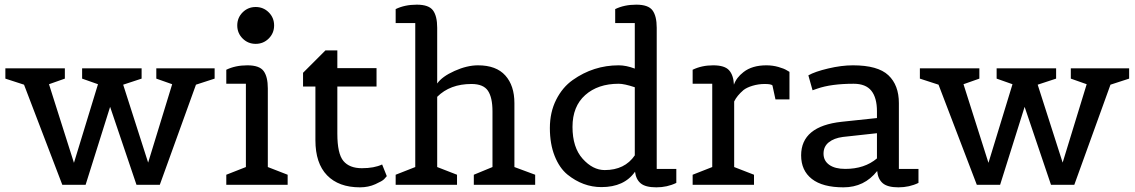

<svg xmlns="http://www.w3.org/2000/svg" viewBox="-20 -792 4867 823"><path d="M3 -499H258V-455L190 -431L297 -94L400 -431L332 -455V-499H587V-455L508 -429L615 -95L718 -431L650 -455V-499H900V-455L820 -429L665 0H565L452 -334L347 0H247L83 -429L3 -455Z M1213 0H950V-43L1034 -76V-433H950V-493Q989 -512 1040.5 -512Q1092 -512 1110 -487.5Q1128 -463 1128 -413V-76L1213 -43ZM1132 -627Q1109 -604 1076 -604Q1043 -604 1020 -627Q997 -650 997 -683Q997 -716 1020 -739Q1043 -762 1076 -762Q1109 -762 1132 -739Q1155 -716 1155 -683Q1155 -650 1132 -627Z M1618 -87 1638 -37Q1634 -32 1626.5 -24Q1619 -16 1589 -2.5Q1559 11 1523 11Q1432 11 1382 -40.5Q1332 -92 1332 -191V-421H1279V-480L1375 -576H1426V-500H1594V-421H1426V-219Q1426 -133 1452 -102Q1478 -71 1531 -71Q1584 -71 1618 -87Z M2274 0H2011V-43L2091 -76V-315Q2091 -374 2071.5 -403Q2052 -432 2001 -432Q1909 -432 1854 -377V-76L1939 -43V0H1676V-43L1760 -76V-693H1676V-753Q1715 -772 1766.5 -772Q1818 -772 1836 -747.5Q1854 -723 1854 -673V-434Q1875 -464 1928.5 -488Q1982 -512 2029 -512Q2107 -512 2146 -468.5Q2185 -425 2185 -350V-76L2274 -43Z M2879 -68V-8Q2840 11 2793.5 11Q2747 11 2726.5 -6Q2706 -23 2702 -56Q2656 10 2558 10Q2479 10 2412 -44Q2378 -72 2357.5 -123.5Q2337 -175 2337 -243Q2337 -311 2364 -364.5Q2391 -418 2435 -449Q2524 -512 2632 -512Q2664 -512 2701 -498V-693H2617V-753Q2656 -772 2707.5 -772Q2759 -772 2777 -747.5Q2795 -723 2795 -673V-68ZM2632 -433Q2543 -433 2488.5 -384.5Q2434 -336 2434 -248Q2434 -160 2477.5 -111.5Q2521 -63 2572 -63Q2658 -63 2701 -126V-418Q2656 -433 2632 -433Z M3212 0H2949V-43L3033 -76V-433H2949V-493Q2988 -512 3037 -512Q3086 -512 3105 -491Q3124 -470 3126 -429Q3136 -459 3167 -483Q3204 -512 3265 -512Q3292 -512 3316.5 -505Q3341 -498 3352 -491L3364 -484V-366H3304L3291 -426Q3285 -432 3258 -432Q3231 -432 3206 -424.5Q3181 -417 3167 -406Q3139 -382 3127 -357V-76L3212 -43Z M3917 -68V-8Q3878 11 3831 11Q3784 11 3763.5 -7Q3743 -25 3740 -59Q3685 11 3595.5 11Q3506 11 3460 -25Q3414 -61 3414 -126Q3414 -251 3588 -270L3739 -286V-315Q3739 -373 3715 -403Q3691 -433 3639 -433Q3543 -433 3483 -412L3463 -405L3445 -469Q3473 -485 3530 -498.5Q3587 -512 3636 -512Q3743 -512 3788 -469.5Q3833 -427 3833 -350V-68ZM3603 -68Q3686 -68 3739 -113V-221L3593 -205Q3555 -200 3532.5 -182Q3510 -164 3510 -133.5Q3510 -103 3534.5 -85.5Q3559 -68 3603 -68Z M3923 -499H4178V-455L4110 -431L4217 -94L4320 -431L4252 -455V-499H4507V-455L4428 -429L4535 -95L4638 -431L4570 -455V-499H4820V-455L4740 -429L4585 0H4485L4372 -334L4267 0H4167L4003 -429L3923 -455Z"/></svg>

Font: Belgrano
Style: Regular
Weight: 400
Version: Version 1.002